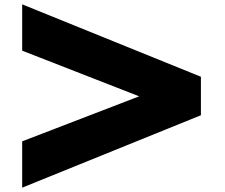

<svg xmlns="http://www.w3.org/2000/svg" viewBox="-20 -1066 1033 883"><path d="M82 -416V-203L904 -536V-713L82 -1046V-833L620 -623Z"/></svg>

Font: Hussar Dziwak
Style: Regular
Weight: 400
Version: Version 1.022